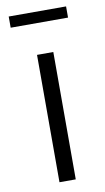

<svg xmlns="http://www.w3.org/2000/svg" viewBox="-82 -738 425 778"><g transform="rotate(-10 131.0 -348.5)"><path d="M98 -524H165V0H98ZM12 -697H248V-651H12Z"/></g></svg>

Font: Gontserrat Light
Style: Regular
Weight: 300
Designer: Julieta Ulanovsky
Foundry: Julieta Ulanovsky
Version: Version 6.001